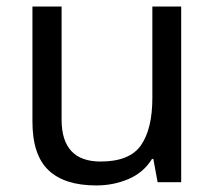

<svg xmlns="http://www.w3.org/2000/svg" viewBox="-20 -556 658 586"><path d="M533 -536V0H461L448 -71H444Q418 -29 372 -9.5Q326 10 274 10Q177 10 128 -36.5Q79 -83 79 -185V-536H168V-191Q168 -63 287 -63Q376 -63 410.5 -113Q445 -163 445 -257V-536Z"/></svg>

Font: Noto Sans Marchen
Style: Regular
Weight: 400
Designer: Monotype Design Team
Foundry: Monotype Imaging Inc.
Version: Version 2.003; ttfautohint (v1.8.4.7-5d5b)